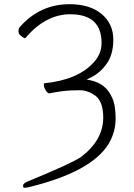

<svg xmlns="http://www.w3.org/2000/svg" viewBox="-20 -733 640 915"><path d="M407 -361 393 -354 408 -351Q485 -336 514 -268Q531 -233 531 -168.5Q531 -104 498 -48Q416 86 121 158Q106 162 96 162Q90 162 90 152Q90 140 114 131Q327 43 366 15Q472 -65 472 -173Q472 -258 424 -284Q393 -303 361 -303Q339 -303 317 -302Q267 -299 215 -288Q206 -289 197.5 -303Q189 -317 189 -328Q189 -334 190 -336Q350 -352 425 -434Q464 -475 464 -528Q464 -665 315 -665Q202 -665 109 -561Q103 -551 96 -551Q93 -553 80.5 -561.5Q68 -570 68 -584.5Q68 -599 77 -607Q172 -713 312 -713Q408 -713 464 -666.5Q520 -620 520 -544Q520 -468 483 -422Q452 -381 407 -361Z"/></svg>

Font: Moon Stars Kai T Light
Style: Regular
Weight: 300
Designer: GuiWonder
Version: Version 1.101